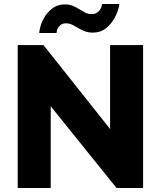

<svg xmlns="http://www.w3.org/2000/svg" viewBox="-20 -934 799 954"><path d="M232 -406V0H68V-710H196L527 -293V-710H691V0H559ZM441 -772Q418 -772 400.5 -779Q383 -786 368 -795Q353 -804 339 -811Q325 -818 308 -818Q291 -818 282 -811Q273 -804 268 -795Q263 -786 262 -778.5Q261 -771 261 -770H175Q175 -781 181.5 -804.5Q188 -828 203 -852Q218 -876 242.5 -894Q267 -912 302 -912Q326 -912 343 -904.5Q360 -897 374.5 -888Q389 -879 403 -871.5Q417 -864 435 -864Q452 -864 462.5 -871.5Q473 -879 478.5 -888Q484 -897 485.5 -905Q487 -913 487 -914H573Q573 -906 566 -883Q559 -860 543.5 -835Q528 -810 503 -791Q478 -772 441 -772Z"/></svg>

Font: Oxford Sans
Style: Regular
Weight: 800
Designer: Matt McInerney, Pablo Impallari, Rodrigo Fuenzalida
Foundry: Matt McInerney, Pablo Impallari, Rodrigo Fuenzalida
Version: Version 3.000g; ttfautohint (v1.5) -l 8 -r 28 -G 28 -x 14 -D